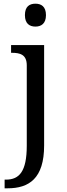

<svg xmlns="http://www.w3.org/2000/svg" viewBox="-20 -780 364 1040"><path d="M172 -636C203 -636 229 -652 229 -698C229 -745 203 -760 172 -760C140 -760 115 -745 115 -698C115 -652 140 -636 172 -636ZM5 240H21C137 240 219 187 219 8V-536H40V-494H44C88 -494 125 -485 125 -426V9C125 150 84 193 12 193H5Z"/></svg>

Font: Noto Serif
Style: Regular
Weight: 400
Designer: Monotype Design Team
Foundry: Monotype Imaging Inc.
Version: Version 2.015